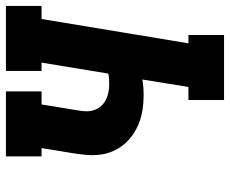

<svg xmlns="http://www.w3.org/2000/svg" viewBox="-84 -691 775 647"><g transform="rotate(-90 303.5 -367.5)"><path d="M290 0V-120H334L359 -275Q346 -273 332.5 -272Q319 -271 305 -271Q281 -271 258 -274.5Q235 -278 214 -286Q193 -294 174.5 -306.5Q156 -319 141.5 -336Q127 -353 118 -373.5Q109 -394 106 -417Q103 -440 105 -463.5Q107 -487 111 -511L128 -615H100V-735H319V-615H275L255 -492Q252 -477 252 -463Q252 -449 256.5 -436.5Q261 -424 270 -414Q279 -404 291 -398Q303 -392 316.5 -389.5Q330 -387 344 -387Q353 -387 361.5 -387.5Q370 -388 379 -390L416 -615H388V-735H607V-615H563L481 -120H509V0Z"/></g></svg>

Font: Iosevka Slab HvExObl
Style: Regular
Weight: 900
Width: 7
Italic angle: -9°
Monospace: yes
Designer: Belleve Invis
Foundry: Belleve Invis
Version: Version 11.1.1; ttfautohint (v1.8.3)